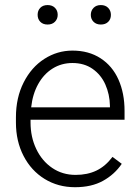

<svg xmlns="http://www.w3.org/2000/svg" viewBox="-20 -741 557 770"><path d="M43.9 0ZM102.5 -260.7V-249.5Q102.5 -191.4 125.5 -143.3Q148.4 -95.2 189.5 -67.4Q230.5 -39.6 283.2 -39.6Q330.6 -39.6 366.7 -56.9Q402.8 -74.2 431.2 -111.8L468.3 -84Q439.5 -41.5 393.3 -15.9Q347.2 9.8 280.8 9.8Q212.9 9.8 158.9 -23.4Q105 -56.6 74.5 -115.7Q43.9 -174.8 43.9 -249.5V-270.5Q43.9 -349.6 75 -410.6Q106 -471.7 158 -504.9Q210 -538.1 270.5 -538.1Q335.9 -538.1 383.3 -507.3Q430.7 -476.6 455.1 -421.9Q479.5 -367.2 479.5 -296.4V-260.7ZM105 -310.5H420.9V-316.9Q419.9 -362.8 402.6 -401.9Q385.3 -440.9 351.6 -464.6Q317.9 -488.3 270.5 -488.3Q226.6 -488.3 191.2 -466.3Q155.8 -444.3 133.3 -404.1Q110.8 -363.8 105 -310.5ZM211.4 -681.6Q211.4 -665 200.4 -653.8Q189.5 -642.6 170.9 -642.6Q152.3 -642.6 141.6 -653.6Q130.9 -664.6 130.9 -681.6Q130.9 -698.7 141.6 -709.7Q152.3 -720.7 170.9 -720.7Q189.5 -720.7 200.4 -709.7Q211.4 -698.7 211.4 -681.6ZM424.8 -681.2Q424.8 -664.1 413.8 -653.3Q402.8 -642.6 384.3 -642.6Q366.2 -642.6 355.2 -653.6Q344.2 -664.6 344.2 -681.2Q344.2 -698.2 355.2 -709.5Q366.2 -720.7 384.3 -720.7Q402.8 -720.7 413.8 -709.5Q424.8 -698.2 424.8 -681.2Z"/></svg>

Font: Heebo Light
Style: Regular
Weight: 300
Designer: Oded Ezer
Foundry: Meir Sadan
Version: Version 2.001; ttfautohint (v1.5.14-ce02) -l 8 -r 50 -G 200 